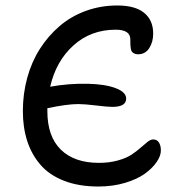

<svg xmlns="http://www.w3.org/2000/svg" viewBox="-20 -723 644 697"><path d="M336.9 -45.9Q266.1 -45.9 212.6 -66.7Q159.2 -87.4 127 -124.8Q94.7 -162.1 78.9 -210.9Q63 -259.8 63 -319.8Q63 -382.8 78.9 -440.7Q94.7 -498.5 125 -545.9Q155.3 -593.3 196.8 -628.7Q238.3 -664.1 292 -683.6Q345.7 -703.1 405.8 -703.1Q470.7 -703.1 503.4 -676.3Q536.1 -649.4 536.1 -601.1Q536.1 -570.3 521.7 -548.1Q507.3 -525.9 481 -525.9Q472.7 -525.9 467.3 -528.8Q461.9 -531.7 459 -535.2Q456.1 -538.6 454.8 -546.6Q453.6 -554.7 453.4 -559.6Q453.1 -564.5 453.1 -575.2Q453.1 -578.6 453.1 -580.1Q453.1 -615.2 399.9 -615.2Q310.1 -615.2 246.8 -558.3Q183.6 -501.5 162.1 -408.2Q229.5 -420.4 298.8 -418.9Q361.3 -417.5 399.7 -403.1Q438 -388.7 438 -365.2Q438 -335 388.2 -335Q370.6 -335 328.9 -340.1Q287.1 -345.2 264.2 -345.2Q223.1 -345.2 151.9 -330.1V-319.8Q151.9 -227.5 200.9 -179.7Q250 -131.8 338.9 -131.8Q377.4 -131.8 408.4 -140.6Q439.5 -149.4 458 -161.9Q476.6 -174.3 490.5 -186.8Q504.4 -199.2 515.6 -208Q526.9 -216.8 536.1 -216.8Q549.8 -216.8 556.9 -205.8Q564 -194.8 564 -176.8Q564 -157.2 548.8 -135Q533.7 -112.8 506.3 -92.8Q479 -72.8 434.3 -59.3Q389.6 -45.9 336.9 -45.9Z"/></svg>

Font: Shantell Sans Irregular Bouncy
Style: Regular
Weight: 400
Designer: Stephen Nixon, Anya Danilova, Shantell Martin
Foundry: Arrow Type
Version: Version 1.006;[9816181b4]